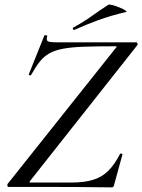

<svg xmlns="http://www.w3.org/2000/svg" viewBox="-20 -808 615 830"><path d="M464 2Q396 1 318.5 0.5Q241 0 163.5 0Q86 0 17 0Q13 0 12 -4.5Q11 -9 13 -13L480 -600Q485 -605 484.5 -606.5Q484 -608 478 -608Q396 -608 341.5 -606Q287 -604 251 -597Q215 -590 192 -576.5Q169 -563 151.5 -541Q134 -519 115 -485Q114 -481 108.5 -482.5Q103 -484 105 -488L172 -655Q174 -657 180 -655.5Q186 -654 184 -651Q179 -634 187 -629.5Q195 -625 229 -625Q285 -625 365.5 -625Q446 -625 568 -625Q573 -625 574.5 -620Q576 -615 573 -612L111 -27Q107 -22 107.5 -20.5Q108 -19 113 -19Q172 -19 217.5 -19Q263 -19 291 -19Q344 -19 382 -30.5Q420 -42 447.5 -69Q475 -96 498 -141Q499 -145 505 -144Q511 -143 509 -139L473 -8Q473 -5 470.5 -1.5Q468 2 464 2ZM302 -679Q298 -677 295.5 -682.5Q293 -688 297 -689Q341 -713 376.5 -738.5Q412 -764 448 -787Q452 -790 466.5 -786Q481 -782 497 -775.5Q513 -769 522 -763Q531 -757 524 -756Q457 -740 405 -721Q353 -702 302 -679Z"/></svg>

Font: Cormorant Light Medium
Style: Italic
Weight: 500
Italic angle: -10°
Version: Version 4.000